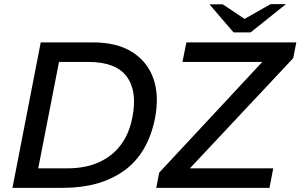

<svg xmlns="http://www.w3.org/2000/svg" viewBox="-20 -904 1446 924"><path d="M40 0 176 -700H427Q542 -700 615.5 -654Q689 -608 718 -526.5Q747 -445 726 -335Q692 -165 577 -82.5Q462 0 284 0ZM164 -94H306Q390 -94 454.5 -122.5Q519 -151 560.5 -205.5Q602 -260 617 -339Q642 -466 589.5 -536Q537 -606 405 -606H264ZM732 0 746 -73 1273 -639 1287 -606H858L877 -700H1406L1391 -624L863 -61L849 -94H1295L1277 0ZM1104 -748 1134 -800 1282 -884H1356L1186 -748ZM1104 -748 988 -883H1052L1178 -799L1186 -748Z"/></svg>

Font: REM
Style: Italic
Weight: 400
Italic angle: -11°
Designer: Octavio Pardo
Foundry: Ashler Design
Version: Version 1.005;gftools[0.9.28]